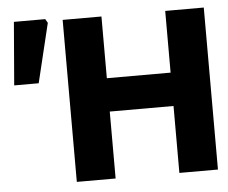

<svg xmlns="http://www.w3.org/2000/svg" viewBox="-52 -783 999 843"><g transform="rotate(-5 448.0 -362.0)"><path d="M253 -714H424V-442H705V-714H875V0H705V-295H424V0H253ZM39 -724H177L187 -707L124 -446H16Z"/></g></svg>

Font: Nebula Sans Bold
Style: Regular
Weight: 700
Designer: Paul D. Hunt for Adobe (as Source Sans)
Foundry: Nebula Entertainment & Broadcasting LLC
Version: Version 1.010